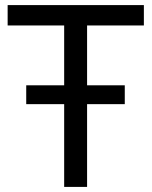

<svg xmlns="http://www.w3.org/2000/svg" viewBox="-20 -734 596 754"><path d="M232 0V-325H83V-399H232V-634H10V-714H545V-634H322V-399H470V-325H322V0Z"/></svg>

Font: Noto Sans Historical
Style: Regular
Weight: 400
Designer: Monotype Design Team
Foundry: Monotype Imaging Inc.
Version: Version 2.013; ttfautohint (v1.8.4.7-5d5b)